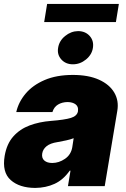

<svg xmlns="http://www.w3.org/2000/svg" viewBox="-31 -925 624 954"><path d="M143.6 8.8Q65.4 8.3 22 -30.5Q-21.5 -69.3 -7.8 -150.4Q2.4 -210.4 35.2 -247.1Q67.9 -283.7 116.2 -301.8Q164.6 -319.8 221.7 -324.2Q290.5 -329.6 321.3 -339.1Q352.1 -348.6 356.4 -372.1V-374Q359.4 -395 345 -406.2Q330.6 -417.5 304.7 -418Q277.3 -417.5 257.3 -405.5Q237.3 -393.6 229.5 -368.2H49.8Q61 -418 96.4 -460Q131.8 -502 190.7 -527.3Q249.5 -552.7 331.1 -552.7Q408.2 -552.7 460.7 -529.1Q513.2 -505.4 536.9 -464.8Q560.5 -424.3 551.8 -374L489.3 0H306.6L319.3 -77.1H315.4Q283.2 -31.2 240 -11.5Q196.8 8.3 143.6 8.8ZM228.5 -115.2Q261.7 -115.2 291.7 -135.7Q321.8 -156.2 328.1 -193.4L335 -238.3Q318.8 -231.9 298.1 -227.5Q277.3 -223.1 253.9 -218.8Q218.8 -213.4 200.4 -198.5Q182.1 -183.6 178.7 -162.1Q175.3 -139.6 189.2 -127.4Q203.1 -115.2 228.5 -115.2ZM559.6 -905.3 544.9 -815.4H188.5L203.1 -905.3ZM331.1 -605.5Q295.4 -605.5 273.7 -629.6Q252 -653.8 257.8 -687.5Q263.2 -722.2 292.5 -746.1Q321.8 -770 357.4 -770.5Q393.6 -770 414.8 -746.1Q436 -722.2 430.7 -687.5Q425.8 -653.8 396.5 -629.6Q367.2 -605.5 331.1 -605.5Z"/></svg>

Font: Inter Tight Black
Style: Italic
Weight: 900
Italic angle: -9.39999°
Designer: Rasmus Andersson
Foundry: rsms
Version: Version 3.004; ttfautohint (v1.8.4.7-5d5b)